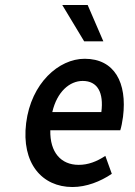

<svg xmlns="http://www.w3.org/2000/svg" viewBox="-20 -739 544 771"><path d="M85 -245C65 -83 149 12 271 12C327 12 383 -10 429 -41L403 -113C368 -90 334 -77 296 -77C225 -77 180 -127 182 -216H463C467 -228 471 -248 474 -270C491 -407 440 -503 320 -503C216 -503 105 -405 85 -245ZM190 -289C209 -371 260 -414 312 -414C372 -414 397 -367 387 -289ZM318 -573H395L332 -719H230Z"/></svg>

Font: Falling Sky
Style: CondObl
Weight: 400
Designer: Paul D. Hunt
Foundry: Adobe Systems Incorporated
Version: Version 1.02